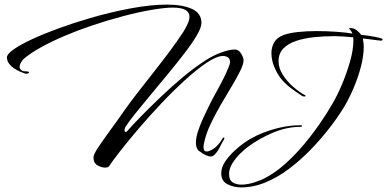

<svg xmlns="http://www.w3.org/2000/svg" viewBox="-20 -679 1682 834"><path d="M436 49Q421 49 403.5 39Q386 29 386 5Q386 -8 407 -39.5Q428 -71 459.5 -114Q491 -157 523 -203Q542 -230 574 -271.5Q606 -313 643.5 -360.5Q681 -408 715.5 -454Q750 -500 774 -537Q787 -557 795 -575Q803 -593 803 -606Q803 -625 786 -635.5Q769 -646 729 -646Q697 -646 640.5 -636.5Q584 -627 515.5 -609Q447 -591 376 -567Q317 -547 260.5 -523Q204 -499 158 -473.5Q112 -448 83 -423Q76 -416 70.5 -406.5Q65 -397 65 -389Q65 -382 71 -375.5Q77 -369 93 -369Q106 -369 106 -364Q106 -362 101 -360Q96 -358 90 -359Q47 -374 28.5 -392Q10 -410 10 -429Q10 -444 40 -465Q70 -486 121 -509.5Q172 -533 236.5 -556.5Q301 -580 370 -600Q459 -626 547 -642.5Q635 -659 705 -659Q772 -659 813.5 -640.5Q855 -622 855 -579Q855 -560 835.5 -526.5Q816 -493 783.5 -450.5Q751 -408 713 -362Q675 -316 638 -271.5Q601 -227 571 -190Q541 -153 525 -128Q521 -120 521 -114V-113Q521 -107 525 -106Q529 -105 533 -110Q553 -133 590 -171Q627 -209 674 -254Q721 -299 771.5 -341.5Q822 -384 870 -415Q905 -438 941 -451Q977 -464 1000 -464Q1017 -464 1027.5 -446Q1038 -428 1038 -418Q1038 -400 1023 -370Q1008 -340 985.5 -302.5Q963 -265 938.5 -223Q914 -181 894 -138.5Q874 -96 866 -56Q865 -52 864.5 -48Q864 -44 864 -40Q864 -21 878 -21Q880 -21 882.5 -21.5Q885 -22 888 -23Q906 -29 921.5 -44.5Q937 -60 947 -78Q950 -83 953 -81.5Q956 -80 954 -75Q948 -65 942.5 -55Q937 -45 932 -34Q923 -18 913.5 -8.5Q904 1 894 1Q888 1 875 -4.5Q862 -10 845 -23Q831 -33 831 -59Q831 -81 840 -108.5Q849 -136 861.5 -163.5Q874 -191 885 -213Q896 -235 901 -245Q918 -276 938.5 -314Q959 -352 973 -387Q979 -401 979 -410Q979 -425 969 -430.5Q959 -436 948 -436Q920 -435 877 -406Q834 -377 783 -330.5Q732 -284 680 -229Q628 -174 582 -120Q536 -66 502 -22.5Q468 21 453 44Q448 49 436 49ZM1027 135Q996 135 968.5 121.5Q941 108 941 74Q941 48 957.5 23.5Q974 -1 997 -22.5Q1020 -44 1040 -58Q1089 -93 1156 -114Q1223 -135 1283 -135Q1292 -135 1292 -132Q1292 -128 1284 -128Q1226 -128 1166.5 -103Q1107 -78 1061 -44Q1045 -33 1025 -13.5Q1005 6 990 29.5Q975 53 975 77Q975 103 990.5 113Q1006 123 1028 123Q1055 123 1085.5 113Q1116 103 1132 94Q1176 71 1218 33.5Q1260 -4 1298 -49Q1336 -94 1368.5 -141Q1401 -188 1425 -230Q1445 -264 1465.5 -312.5Q1486 -361 1500.5 -412Q1515 -463 1515 -503Q1515 -506 1515 -509Q1515 -512 1514 -517Q1496 -519 1472 -520.5Q1448 -522 1432 -522Q1388 -522 1345 -517.5Q1302 -513 1267 -501.5Q1232 -490 1211 -468.5Q1190 -447 1190 -413Q1190 -383 1208.5 -354Q1227 -325 1253.5 -302Q1280 -279 1304 -266Q1308 -265 1308 -262Q1308 -260 1302 -260Q1296 -260 1293 -262Q1263 -281 1240 -299Q1217 -317 1200 -338Q1183 -360 1171 -389.5Q1159 -419 1159 -448Q1159 -474 1171 -495Q1183 -516 1212 -527Q1237 -536 1275 -540Q1313 -544 1354 -544Q1398 -544 1440.5 -541Q1483 -538 1511 -533Q1507 -542 1503 -547Q1499 -552 1495 -556Q1498 -557 1503 -557Q1517 -557 1529.5 -547.5Q1542 -538 1548 -528Q1582 -524 1606 -519.5Q1630 -515 1637 -512Q1642 -510 1642 -507Q1642 -501 1628 -503L1556 -512Q1560 -491 1560 -476Q1560 -436 1547.5 -388.5Q1535 -341 1515.5 -295.5Q1496 -250 1475 -215Q1449 -172 1412 -124Q1375 -76 1330.5 -30Q1286 16 1236.5 53.5Q1187 91 1134 113Q1081 135 1027 135Z"/></svg>

Font: The Nautigal
Style: Regular
Weight: 400
Designer: Robert E. Leuschke
Foundry: Robert E. Leuschke
Version: Version 1.100; ttfautohint (v1.8.3)